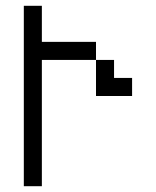

<svg xmlns="http://www.w3.org/2000/svg" viewBox="-20 -645 540 665"><path d="M437.5 -312.5V-375H375V-437.5H312.5Q312.5 -437.5 312.5 -312.5ZM62.5 -625Q62.5 -625 62.5 0H125V-437.5H312.5V-500H125Q125 -500 125 -625Z"/></svg>

Font: BFUnifontExMono
Style: Regular
Weight: 500
Version: Version 15.0.06